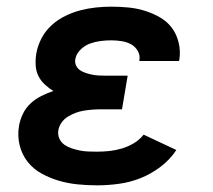

<svg xmlns="http://www.w3.org/2000/svg" viewBox="-20 -548 640 576"><path d="M271 8Q241 8 212 5Q183 2 156 -6Q129 -14 104.5 -27.5Q80 -41 63 -62.5Q46 -84 39 -112Q32 -140 37 -170Q40 -188 48.5 -206Q57 -224 71.5 -237.5Q86 -251 104 -260Q122 -269 140 -275Q127 -283 114.5 -294.5Q102 -306 95 -320.5Q88 -335 87 -352.5Q86 -370 89 -388Q93 -411 104.5 -433Q116 -455 134.5 -472Q153 -489 175.5 -500Q198 -511 221 -517Q244 -523 267.5 -525.5Q291 -528 314 -528Q340 -528 365.5 -525.5Q391 -523 415 -515.5Q439 -508 460.5 -495.5Q482 -483 496 -464Q510 -445 516 -420Q522 -395 518 -369L517 -365H398V-366Q401 -382 393.5 -395Q386 -408 373.5 -415Q361 -422 345 -424.5Q329 -427 314 -427Q298 -427 282 -425Q266 -423 250.5 -417.5Q235 -412 222 -399.5Q209 -387 206 -371Q204 -361 208 -352Q212 -343 220 -337.5Q228 -332 237.5 -329Q247 -326 256.5 -324Q266 -322 276.5 -321.5Q287 -321 297 -321H363L346 -220H280Q268 -220 256 -219Q244 -218 231.5 -216Q219 -214 207 -209.5Q195 -205 183.5 -198Q172 -191 164.5 -180Q157 -169 155 -157Q153 -144 158 -132.5Q163 -121 173 -114Q183 -107 195 -103Q207 -99 219.5 -96.5Q232 -94 245 -93.5Q258 -93 271 -93Q290 -93 308.5 -95Q327 -97 345.5 -102.5Q364 -108 381 -118Q398 -128 411 -144L509 -98Q490 -69 461.5 -47.5Q433 -26 401.5 -13.5Q370 -1 336.5 3.5Q303 8 271 8Z"/></svg>

Font: Iosevka Aile
Style: Bold Italic
Weight: 700
Italic angle: -9°
Designer: Belleve Invis
Foundry: Belleve Invis
Version: Version 28.0.1; ttfautohint (v1.8.4)